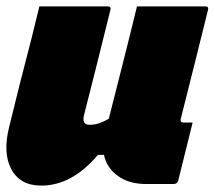

<svg xmlns="http://www.w3.org/2000/svg" viewBox="-29 -570 671 600"><path d="M94 -550H308Q319 -550 316 -539Q296 -457 275 -374Q254 -291 233 -208Q227 -180 251 -180Q264 -180 278 -184Q292 -188 311 -199Q333 -286 355.5 -374.5Q378 -463 399 -550H613Q624 -550 621 -539Q579 -369 536 -199Q534 -193 537 -190Q539 -187 544 -187H573Q562 -142 550.5 -96.5Q539 -51 528 -6Q525 5 514 5H427Q374 5 339 -20.5Q304 -46 296 -86H277Q196 10 100 10Q34 10 6.5 -41Q-21 -92 0 -175Q18 -249 34.5 -314Q51 -379 70 -452Q76 -477 82 -501Q88 -525 94 -550Z"/></svg>

Font: Recursive Mn Lnr St XBk
Style: Italic
Weight: 1000
Italic angle: -15°
Monospace: yes
Version: Version 1.079;hotconv 1.0.112;makeotfexe 2.5.65598; ttfautoh